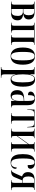

<svg xmlns="http://www.w3.org/2000/svg" viewBox="1762 -2349 820 4384"><g transform="rotate(90 2172.0 -157.0)"><path d="M16 0V-10H28Q62 -10 74.5 -21.5Q87 -33 87 -80V-455Q87 -500 74.5 -513Q62 -526 28 -526H16V-536H262Q347 -536 385.5 -501Q424 -466 424 -404Q424 -347 392 -317Q360 -287 295 -278V-276Q444 -266 444 -149Q444 -76 403.5 -38Q363 0 277 0ZM245 -280Q290 -280 309 -312.5Q328 -345 328 -401Q328 -465 308 -495.5Q288 -526 244 -526H185V-280ZM247 -10Q298 -10 320.5 -44.5Q343 -79 343 -153Q343 -270 245 -270H185V-10Z M498 0V-10H511Q545 -10 556.5 -22Q568 -34 568 -80V-456Q568 -501 556.5 -513.5Q545 -526 511 -526H498V-536H1008V-527H995Q961 -527 948.5 -514.5Q936 -502 936 -457V-80Q936 -36 949 -23Q962 -10 998 -10H1008V0H779V-10H786Q818 -10 828 -22.5Q838 -35 838 -80V-524H667V-80Q667 -34 677 -22Q687 -10 721 -10H726V0Z M1260 10Q1168 10 1116.5 -58.5Q1065 -127 1065 -268Q1065 -546 1263 -546Q1357 -546 1407 -476.5Q1457 -407 1457 -268Q1457 -125 1407.5 -57.5Q1358 10 1260 10ZM1262 0Q1298 0 1319 -26Q1340 -52 1349 -111Q1358 -170 1358 -268Q1358 -368 1349 -426.5Q1340 -485 1318.5 -510.5Q1297 -536 1261 -536Q1225 -536 1204 -510.5Q1183 -485 1174 -426.5Q1165 -368 1165 -268Q1165 -169 1175 -110.5Q1185 -52 1206 -26Q1227 0 1262 0Z M1510 233V223H1515Q1553 223 1565.5 208.5Q1578 194 1578 144V-458Q1578 -504 1564.5 -515Q1551 -526 1520 -526H1512V-536H1676V-425H1678Q1691 -487 1719.5 -517Q1748 -547 1801 -547Q1878 -547 1918.5 -481.5Q1959 -416 1959 -273Q1959 -126 1917 -58Q1875 10 1800 10Q1747 10 1719.5 -20.5Q1692 -51 1678 -111H1676Q1677 -75 1677 -40.5Q1677 -6 1677 29V144Q1677 194 1690 208.5Q1703 223 1740 223H1757V233ZM1775 -7Q1822 -7 1841.5 -69.5Q1861 -132 1861 -267Q1861 -411 1840 -470Q1819 -529 1773 -529Q1677 -529 1677 -268Q1677 -145 1699.5 -76Q1722 -7 1775 -7Z M2161 10Q2108 10 2073 -29Q2038 -68 2038 -142Q2038 -219 2082.5 -256Q2127 -293 2218 -297L2284 -300V-401Q2284 -477 2269 -506.5Q2254 -536 2219 -536Q2183 -536 2167.5 -503.5Q2152 -471 2152 -386Q2071 -386 2071 -444Q2071 -492 2115 -519Q2159 -546 2227 -546Q2304 -546 2343 -507Q2382 -468 2382 -373V-86Q2382 -38 2392.5 -24Q2403 -10 2431 -10H2434V0H2285V-93H2283Q2254 10 2161 10ZM2196 -15Q2222 -15 2241.5 -36.5Q2261 -58 2272.5 -94Q2284 -130 2284 -175V-290L2241 -287Q2182 -284 2160 -249.5Q2138 -215 2138 -143Q2138 -75 2152 -45Q2166 -15 2196 -15Z M2561 0V-10H2574Q2611 -10 2622.5 -23Q2634 -36 2634 -81V-526H2580Q2546 -526 2527.5 -517.5Q2509 -509 2500.5 -485Q2492 -461 2489 -415L2487 -370H2477L2482 -536H2882L2889 -370H2879L2875 -415Q2872 -461 2863.5 -485Q2855 -509 2836.5 -517.5Q2818 -526 2784 -526H2732V-81Q2732 -36 2742.5 -23Q2753 -10 2790 -10H2806V0Z M2917 0V-10H2929Q2963 -10 2975.5 -22Q2988 -34 2988 -82V-454Q2988 -502 2975.5 -514Q2963 -526 2929 -526H2917V-536H3135V-526H3128Q3103 -526 3094.5 -515Q3086 -504 3086 -464V-148L3273 -409V-465Q3273 -503 3265 -514.5Q3257 -526 3234 -526H3224V-536H3443V-526H3433Q3397 -526 3384 -513.5Q3371 -501 3371 -454V-84Q3371 -37 3384 -23.5Q3397 -10 3433 -10H3443V0H3224V-10H3235Q3258 -10 3265.5 -22.5Q3273 -35 3273 -76V-390L3086 -130V-74Q3086 -32 3094.5 -21Q3103 -10 3127 -10H3133V0Z M3686 10Q3630 10 3588 -15.5Q3546 -41 3522.5 -101.5Q3499 -162 3499 -268Q3499 -374 3522.5 -435Q3546 -496 3589 -521Q3632 -546 3688 -546Q3765 -546 3799.5 -514.5Q3834 -483 3834 -442Q3834 -416 3817 -397Q3800 -378 3750 -378Q3750 -469 3736.5 -502.5Q3723 -536 3686 -536Q3657 -536 3637.5 -513.5Q3618 -491 3608 -433Q3598 -375 3598 -269Q3598 -169 3609.5 -110.5Q3621 -52 3645 -26.5Q3669 -1 3706 -1Q3749 -1 3774.5 -33Q3800 -65 3808 -133Q3822 -129 3828.5 -118.5Q3835 -108 3835 -93Q3835 -72 3821 -48Q3807 -24 3774.5 -7Q3742 10 3686 10Z M3866 0V-10H3869Q3889 -10 3905 -31Q3921 -52 3943 -101L4009 -250Q3968 -260 3939 -293.5Q3910 -327 3910 -387Q3910 -453 3948.5 -494.5Q3987 -536 4078 -536H4318V-526H4312Q4275 -526 4264.5 -512.5Q4254 -499 4254 -455V-81Q4254 -36 4265 -23Q4276 -10 4312 -10H4321V0H4093V-10H4100Q4134 -10 4144.5 -23Q4155 -36 4155 -81V-254H4098L4028 -83Q4015 -51 3996 -33Q3977 -15 3946 -7.5Q3915 0 3866 0ZM4099 -264H4155V-526H4099Q4050 -526 4029.5 -492.5Q4009 -459 4009 -396Q4009 -334 4029.5 -299Q4050 -264 4099 -264Z"/></g></svg>

Font: Noto Serif Display ExtraCondensed Medium
Style: Regular
Weight: 500
Width: 2
Designer: Monotype Design Team
Foundry: Monotype Imaging Inc.
Version: Version 2.009